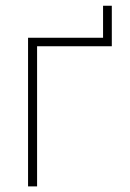

<svg xmlns="http://www.w3.org/2000/svg" viewBox="-20 -665 464 685"><path d="M378.9 -500H112.3V0H80.1V-530.3H347.7V-644.5H378.9Z"/></svg>

Font: Pretendard GOV Thin
Style: Regular
Weight: 100
Designer: Base glyphs from Inter by Rasmus Andersson; Hangeul glyphs from Noto Sans CJK(Source Han Sans) by Jang Soo-young and Kan
Foundry: Kil Hyung-jin
Version: Version 1.309